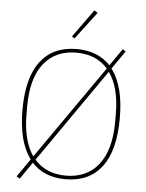

<svg xmlns="http://www.w3.org/2000/svg" viewBox="-62 -980 805 1061"><g transform="rotate(5 340.0 -450.0)"><path d="M321.8 -767.1 307.1 -776.9 418 -931.2 437 -918.9ZM87.9 30.8 69.8 20 139.2 -80.1Q69.8 -172.9 69.8 -349.1Q69.8 -527.8 139.4 -618.9Q209 -710 339.8 -710Q457.5 -710 526.9 -636.2L592.8 -731L609.9 -720.2L540 -619.1Q609.9 -527.8 609.9 -349.1Q609.9 -170.4 540.3 -79.1Q470.7 12.2 339.8 12.2Q220.7 12.2 152.8 -63ZM151.9 -98.1 514.2 -617.2Q450.2 -689.9 339.8 -689.9Q223.6 -689.9 158.9 -608.2Q94.2 -526.4 94.2 -370.1V-328.1Q94.2 -182.1 151.9 -98.1ZM339.8 -7.8Q456.1 -7.8 521 -89.8Q585.9 -171.9 585.9 -328.1V-370.1Q585.9 -517.6 526.9 -600.1L166 -81.1Q230.5 -7.8 339.8 -7.8Z"/></g></svg>

Font: Anuphan Thin
Style: Regular
Weight: 250
Designer: Mike Abbink, Paul van der Laan, Pieter van Rosmalen, Mint Tantisuwanna
Foundry: Bold Monday; Cadson Demak
Version: Version 3.002;hotconv 1.0.109;makeotfexe 2.5.65596